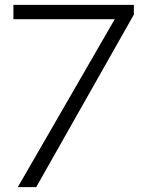

<svg xmlns="http://www.w3.org/2000/svg" viewBox="-20 -770 586 790"><path d="M452.1 -690.9H35.2V-750H530.8V-710L128.9 0H53.2Z"/></svg>

Font: Oakes Grotesk
Style: Light
Weight: 300
Designer: Samuel Oakes
Foundry: Samuel Oakes
Version: Version 1.0 | wf-rip DC20170320